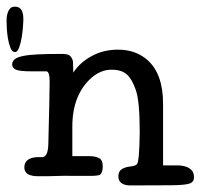

<svg xmlns="http://www.w3.org/2000/svg" viewBox="-62 -538 610 584"><path d="M47 0ZM333 26Q299 25 298 -1Q298 -17 308.5 -23.5Q319 -30 333.5 -31.5Q348 -33 354 -38Q362 -44 363 -136Q363 -229 351.5 -263Q340 -297 324 -311.5Q308 -326 277 -326Q246 -326 218 -303Q158 -251 158 -153Q158 -103 158 -63H211Q228 -63 239.5 -57Q251 -51 250.5 -31Q250 -11 241 -6Q234 -3 211 -3H185Q131 -4 81 -2H54Q11 -2 12 -30Q13 -57 49 -60H66Q84 -60 85 -100Q89 -256 89 -289Q89 -321 79 -321H35Q-4 -321 -14.5 -326.5Q-25 -332 -25 -342Q-25 -362 10 -368Q37 -374 120 -374Q146 -375 152 -367Q159 -359 160 -350Q160 -336 161 -317Q180 -347 216 -367Q252 -387 297 -387Q351 -387 387 -355Q434 -313 434 -222Q434 -130 434 -35H475Q508 -35 521 -20Q528 -13 528 1.5Q528 16 514 20.5Q500 25 460 25.5Q420 26 333 26ZM-16.8 -517.7Q-7.3 -517.7 -1.9 -513.3Q3.6 -508.8 5.9 -502Q8.3 -495.2 8.7 -488.1Q9 -481 9 -476.2Q9 -473.5 8 -458.2Q7 -442.9 4.2 -425.5Q1.5 -408.2 -3.6 -393.9Q-8.7 -379.6 -16.2 -379.6Q-25 -379.6 -30.1 -392.2Q-35.2 -404.8 -37.9 -421.1Q-40.6 -437.4 -41.3 -452.4Q-42 -467.4 -42 -472.1Q-42 -475.5 -41.7 -483Q-41.3 -490.5 -38.9 -498.3Q-36.6 -506.1 -31.5 -511.9Q-26.4 -517.7 -16.8 -517.7Z"/></svg>

Font: Scratch Savers
Style: Book
Weight: 400
Designer: Pablo Impallari, Rodrigo Fuenzalida, Brenda Gallo
Foundry: Pablo Impallari, Rodrigo Fuenzalida, Brenda Gallo
Version: Version 4.0b1